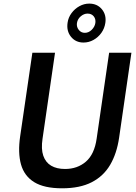

<svg xmlns="http://www.w3.org/2000/svg" viewBox="-20 -1008 736 1038"><path d="M316 10Q219 10 165 -23.2Q111 -56.5 93.5 -119.2Q76 -182 89 -271L155 -723H277.5L210 -258.5Q201.5 -202.5 214 -166.2Q226.5 -130 256.5 -112.2Q286.5 -94.5 331.5 -94.5Q398.5 -94.5 444.5 -134.2Q490.5 -174 502.5 -258.5L570 -723H690.5L624 -264Q611.5 -178 575.5 -116.8Q539.5 -55.5 475.8 -22.8Q412 10 316 10ZM431.5 -778Q389 -778 363.8 -809.2Q338.5 -840.5 345.5 -886Q349.5 -914 366.8 -937.2Q384 -960.5 409.2 -974.5Q434.5 -988.5 462.5 -988.5Q505.5 -988.5 530.8 -958Q556 -927.5 549.5 -884Q545 -854 527.8 -830Q510.5 -806 485.2 -792Q460 -778 431.5 -778ZM438.5 -830.5Q459 -830.5 475.5 -846.5Q492 -862.5 495.5 -883.5Q498.5 -905.5 486.5 -920Q474.5 -934.5 453.5 -934.5Q434 -934.5 416.8 -920Q399.5 -905.5 396 -883.5Q393 -862.5 405.8 -846.5Q418.5 -830.5 438.5 -830.5Z"/></svg>

Font: Public Sans Thin SemiBold
Style: Italic
Weight: 600
Italic angle: -8°
Version: Version 2.001